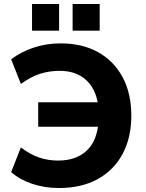

<svg xmlns="http://www.w3.org/2000/svg" viewBox="-20 -934 733 965"><path d="M276 11Q205 11 142 -10Q79 -31 36 -69L85 -193Q131 -158 176 -142.5Q221 -127 272 -127Q364 -127 417.5 -178.5Q471 -230 476 -334L521 -297H172V-420H519L476 -381Q469 -477 417.5 -527.5Q366 -578 280 -578Q229 -578 182.5 -563.5Q136 -549 85 -512L36 -636Q86 -674 150 -695Q214 -716 284 -716Q394 -716 473.5 -671.5Q553 -627 596.5 -545.5Q640 -464 640 -353Q640 -242 596 -160Q552 -78 470.5 -33.5Q389 11 276 11ZM345 -780V-914H481V-780ZM141 -780V-914H277V-780Z"/></svg>

Font: Nunito Sans 11pt ExtraBold
Style: Regular
Weight: 800
Version: Version 3.101;gftools[0.9.27]